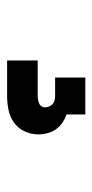

<svg xmlns="http://www.w3.org/2000/svg" viewBox="120 -160 260 540"><g transform="rotate(90 250.0 110.0)"><path d="M150 220V134H250Q255 134 260.5 133Q266 132 271 130Q276 128 279 123.5Q282 119 282 114Q282 108 279.5 102Q277 96 272.5 92Q268 88 262 86.5Q256 85 250 85H198V0H302V53Q314 57 325 64.5Q336 72 343.5 82.5Q351 93 354.5 106Q358 119 358 132Q358 152 349.5 170.5Q341 189 325 200.5Q309 212 289.5 216Q270 220 250 220Z"/></g></svg>

Font: Iosevka Heavy
Style: Regular
Weight: 900
Monospace: yes
Designer: Belleve Invis
Foundry: Belleve Invis
Version: Version 32.5.0; ttfautohint (v1.8.4)